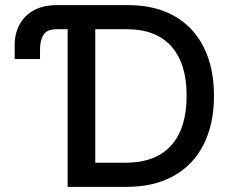

<svg xmlns="http://www.w3.org/2000/svg" viewBox="-20 -727 901 747"><path d="M199.2 -707H479.5Q583 -707 658 -664.8Q732.9 -622.6 772.7 -543.2Q812.5 -463.9 812.5 -354.5Q812.5 -244.6 772.2 -164.8Q731.9 -85 655.5 -42.5Q579.1 0 472.7 0H243.2V-613.3H200.2Q162.1 -613.3 148.4 -590.3Q134.8 -567.4 135.7 -528.3V-497.1H37.1V-551.8Q37.1 -596.7 56.4 -632.1Q75.7 -667.5 112.3 -687.3Q148.9 -707 199.2 -707ZM466.8 -93.8Q585.4 -93.8 645.8 -160.9Q706.1 -228 706.1 -354.5Q706.1 -480 646.7 -546.6Q587.4 -613.3 472.7 -613.3H350.6V-93.8Z"/></svg>

Font: Pretendard JP Medium
Style: Regular
Weight: 500
Designer: Base glyphs from Inter by Rasmus Andersson; Hangeul glyphs from Noto Sans CJK(Source Han Sans) by Jang Soo-young and Kan
Foundry: Kil Hyung-jin
Version: Version 1.309